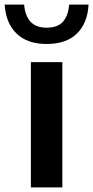

<svg xmlns="http://www.w3.org/2000/svg" viewBox="-64 -816 405 836"><path d="M70.5 0V-545.5H207.5V0ZM139.5 -624.5Q54.5 -624.5 7.8 -670.2Q-39 -716 -43.5 -796H41Q45 -748.5 68.5 -722Q92 -695.5 139.5 -695.5Q187.5 -695.5 210.5 -722Q233.5 -748.5 237 -796H321.5Q317.5 -715.5 271 -670Q224.5 -624.5 139.5 -624.5Z"/></svg>

Font: Encode Sans SemiExpanded SemiBold
Style: Regular
Weight: 600
Width: 6
Designer: Multiple Designers
Foundry: Impallari Type
Version: Version 3.002